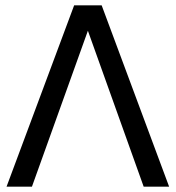

<svg xmlns="http://www.w3.org/2000/svg" viewBox="-20 -702 661 722"><path d="M310.5 -586.4 520.3 0H616L362.3 -681.9H258.8L4.6 0H100.1Z"/></svg>

Font: Estedad-FD-VF Thin
Style: Regular
Weight: 100
Designer: Amin Abedi
Version: Version 5.0